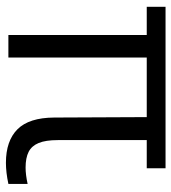

<svg xmlns="http://www.w3.org/2000/svg" viewBox="16 -598 592 664"><g transform="rotate(90 312.0 -266.0)"><path d="M616 -65.5V1Q576.5 9.5 543 9.5Q467 9.5 427 -30.5Q387 -70.5 386.5 -157.5L385 -477.5H179V1H101V-477.5H3.5V-542.5H562V-477.5H464.5V-170Q464.5 -128 474.5 -103.8Q484.5 -79.5 505.2 -69Q526 -58.5 559.5 -58.5Q584 -58.5 616 -65.5Z"/></g></svg>

Font: Encode Sans Semi Condensed
Style: Regular
Weight: 400
Width: 4
Designer: Multiple Designers
Foundry: Impallari Type
Version: Version 2.000